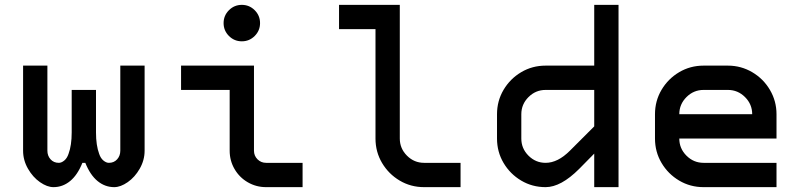

<svg xmlns="http://www.w3.org/2000/svg" viewBox="-20 -770 3290 790"><path d="M450 0Q412 0 381.5 -25Q351 -50 331 -100H319Q299 -50 268.5 -25Q238 0 200 0Q174 0 144.5 -20.5Q115 -41 95 -76Q75 -111 75 -150V-500H175V-150Q175 -129 188 -114.5Q201 -100 222 -100Q233 -100 244.5 -109.5Q256 -119 262 -137Q275 -172 275 -225V-400H375V-225Q375 -172 388 -137Q394 -119 405.5 -109.5Q417 -100 428 -100Q449 -100 462 -114.5Q475 -129 475 -150V-500H575V-150Q575 -111 555 -76Q535 -41 505.5 -20.5Q476 0 450 0Z M925 -400H725V-500H1025V-150Q1025 -129 1039.5 -114.5Q1054 -100 1075 -100H1225V0H1075Q1034 0 999.5 -20Q965 -40 945 -74.5Q925 -109 925 -150ZM900 -675Q900 -706 922 -728Q944 -750 975 -750Q1006 -750 1028 -728Q1050 -706 1050 -675Q1050 -644 1028 -622Q1006 -600 975 -600Q944 -600 922 -622Q900 -644 900 -675Z M1525 -200V-650H1375V-750H1625V-200Q1625 -159 1654.5 -129.5Q1684 -100 1725 -100H1875V0H1725Q1670 0 1624.5 -27Q1579 -54 1552 -99.5Q1525 -145 1525 -200Z M2225 0Q2170 0 2124.5 -27Q2079 -54 2052 -99.5Q2025 -145 2025 -200V-300Q2025 -355 2052 -400.5Q2079 -446 2124.5 -473Q2170 -500 2225 -500H2425V-750H2525V0H2425V-138L2363 -75Q2288 0 2225 0ZM2225 -100Q2275 -100 2325 -150L2425 -250V-400H2225Q2184 -400 2154.5 -370.5Q2125 -341 2125 -300V-200Q2125 -159 2154.5 -129.5Q2184 -100 2225 -100Z M2675 -200V-300Q2675 -355 2702 -400.5Q2729 -446 2774.5 -473Q2820 -500 2875 -500H2975Q3029 -500 3075 -473Q3121 -446 3148 -400Q3175 -354 3175 -300V-200H2775Q2775 -159 2804.5 -129.5Q2834 -100 2875 -100H3175V0H2875Q2820 0 2774.5 -27Q2729 -54 2702 -99.5Q2675 -145 2675 -200ZM3075 -300Q3075 -341 3045.5 -370.5Q3016 -400 2975 -400H2875Q2834 -400 2804.5 -370.5Q2775 -341 2775 -300Z"/></svg>

Font: Monoikos Medium
Style: Regular
Weight: 500
Designer: Brian Krent
Version: Version 0.088